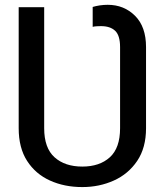

<svg xmlns="http://www.w3.org/2000/svg" viewBox="-20 -757 674 787"><path d="M317.4 9.8Q243.7 9.8 184.6 -17.1Q125.5 -43.9 91.1 -97.4Q56.6 -150.9 56.6 -231.4V-727.5H161.1V-231.4Q161.1 -150.4 203.6 -112.3Q246.1 -74.2 317.4 -74.2Q388.2 -74.2 430.2 -112.3Q472.2 -150.4 472.2 -231.4V-564Q472.2 -611.8 451.9 -630.9Q431.6 -649.9 394 -649.9Q387.7 -649.9 377.2 -649.4Q366.7 -648.9 359.9 -647V-728.5Q372.6 -732.4 388.9 -734.9Q405.3 -737.3 421.4 -737.3Q488.3 -737.3 533.4 -692.4Q578.6 -647.5 578.6 -564V-231.4Q578.6 -151.4 542.5 -97.7Q506.3 -43.9 446.8 -17.1Q387.2 9.8 317.4 9.8Z"/></svg>

Font: Inter Variable LoSnoCo
Style: Regular
Weight: 400
Designer: Rasmus Andersson
Foundry: rsms
Version: Version 4.000;git-a52131595; featfreeze: case,dlig,ss01,ss02